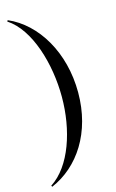

<svg xmlns="http://www.w3.org/2000/svg" viewBox="-144 -855 650 1080"><g transform="rotate(-15 181.0 -315.0)"><path d="M15 -793C139 -713 202 -497 202 -305C202 -113 139 83 15 163L19 170C182 100 297 -72 297 -305C297 -538 182 -730 19 -800Z"/></g></svg>

Font: Bodoni* 24
Style: Regular
Weight: 400
Version: Version 2.3